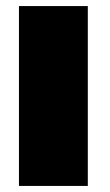

<svg xmlns="http://www.w3.org/2000/svg" viewBox="-20 -613 364 633"><path d="M42.5 0H269.5V-593H42.5Z"/></svg>

Font: Anybody UltraCondensed Thin Black
Style: Regular
Weight: 900
Version: Version 1.111